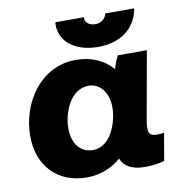

<svg xmlns="http://www.w3.org/2000/svg" viewBox="-82 -799 860 889"><g transform="rotate(-10 348.5 -354.5)"><path d="M531 11C563 11 596 6 621 -1L643 -130C633 -128 622 -127 610 -127C570 -127 565 -146 574 -201L631 -520H495C486 -505 477 -482 471 -459C432 -505 373 -533 297 -533C135 -533 30 -380 30 -221C30 -82 119 12 255 12C321 12 375 -11 417 -48C433 -9 469 11 531 11ZM337 -405C382 -405 428 -366 428 -287C428 -222 392 -108 306 -108C246 -108 210 -155 210 -227C210 -295 248 -405 337 -405ZM413 -574C514 -574 590 -625 607 -721H471C466 -697 444 -680 417 -680C388 -680 366 -699 371 -721H236C228 -637 297 -574 413 -574Z"/></g></svg>

Font: Fixel Display 20240404 ExBold
Style: Italic
Weight: 800
Italic angle: -10°
Designer: AlfaBravo + MacPaw
Foundry: Kyrylo Tkachov, Marchela Mozhyna, Serhii Makarenko, Maria Weinstein, Zakhar Kryvoshyya
Version: Version 1.211;Glyphs 3.2 (3225)